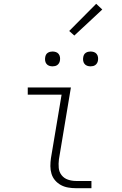

<svg xmlns="http://www.w3.org/2000/svg" viewBox="-20 -990 640 1010"><path d="M380 0Q359 0 338.5 -3.5Q318 -7 300.5 -16.5Q283 -26 270 -41Q257 -56 251 -75.5Q245 -95 245 -116Q245 -137 248 -158L304 -492H126V-530H353L290 -152Q287 -129 289 -107Q291 -85 304 -68.5Q317 -52 337.5 -45Q358 -38 380 -38H461V0ZM456 -641Q447 -641 438.5 -644Q430 -647 424.5 -654Q419 -661 417.5 -670.5Q416 -680 418 -690Q419 -696 422 -702Q425 -708 431 -712Q437 -716 443.5 -717.5Q450 -719 456 -719Q466 -719 474.5 -716Q483 -713 488.5 -706Q494 -699 495.5 -689.5Q497 -680 495 -670Q494 -664 490.5 -658Q487 -652 481.5 -648Q476 -644 469.5 -642.5Q463 -641 456 -641ZM256 -641Q247 -641 238.5 -644Q230 -647 224.5 -654Q219 -661 217.5 -670.5Q216 -680 218 -690Q219 -696 222 -702Q225 -708 231 -712Q237 -716 243.5 -717.5Q250 -719 256 -719Q266 -719 274.5 -716Q283 -713 288.5 -706Q294 -699 295.5 -689.5Q297 -680 295 -670Q294 -664 290.5 -658Q287 -652 281.5 -648Q276 -644 269.5 -642.5Q263 -641 256 -641ZM371 -803 344 -827 486 -970 518 -940Z"/></svg>

Font: Iosevka Curly XLtExObl
Style: Regular
Weight: 200
Width: 7
Italic angle: -9°
Monospace: yes
Designer: Belleve Invis
Foundry: Belleve Invis
Version: Version 11.0.1; ttfautohint (v1.8.3)